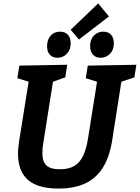

<svg xmlns="http://www.w3.org/2000/svg" viewBox="-20 -1079 809 1111"><path d="M487.9 -699.3 769.1 -704.3 757.6 -631.3 667 -600.9 684.8 -622.6 629.7 -270.7Q614.7 -172.4 575.8 -109.9Q537 -47.5 473.1 -17.7Q409.2 12.1 317.9 12.1Q200.2 12.1 142.3 -37.7Q84.3 -87.5 84.3 -189.8Q84.3 -207.1 86.2 -226.3Q88 -245.5 91.3 -266.5L148.4 -622.6L161.3 -601.6L80.4 -626.3L91.9 -699.3L369.1 -704.3L357.5 -631.3L271.6 -600.9L289.2 -622.6L231.4 -257.6Q228.4 -239.4 226.7 -223.1Q225.1 -206.8 225.1 -193.2Q225.1 -144.9 248.2 -122.3Q271.3 -99.6 326 -99.6Q379.7 -99.6 411.9 -119.9Q444.2 -140.3 462.3 -180.4Q480.4 -220.6 489.7 -279.6L544.1 -622.6L559 -600.6L476.4 -626.3ZM562.1 -744.7Q534 -744.7 517.8 -762.8Q501.5 -780.9 501.5 -812Q501.5 -849.9 523 -872.8Q544.5 -895.8 577.6 -895.8Q606.7 -895.8 622.8 -877.7Q638.8 -859.6 638.8 -828.2Q638.8 -790 616.2 -767.3Q593.6 -744.7 562.1 -744.7ZM312.3 -744.7Q284.2 -744.7 268.3 -762.5Q252.4 -780.2 252.4 -812Q252.4 -848.5 272.5 -872.2Q292.6 -895.8 327.1 -895.8Q356.2 -895.8 372.6 -878.1Q389 -860.3 389 -828.8Q389 -790.6 366.7 -767.7Q344.4 -744.7 312.3 -744.7ZM436.8 -850.2 389 -906.8 548 -1059.1 610.3 -983.9Z"/></svg>

Font: Bitter Thin
Style: Italic
Weight: 100
Italic angle: -9°
Designer: Sol Matas, and Bitter project Authors
Foundry: Sol Matas
Version: Version 2.002